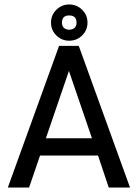

<svg xmlns="http://www.w3.org/2000/svg" viewBox="-20 -838 616 858"><path d="M332 -633 561 0H466L418 -143H159L110 0H15L244 -633ZM185 -220H391L288 -521ZM289 -656Q256 -656 232 -679.5Q208 -703 208 -737Q208 -771 232 -794.5Q256 -818 289 -818Q323 -818 347 -794.5Q371 -771 371 -737Q371 -703 347 -679.5Q323 -656 289 -656ZM289 -705Q322 -707 322 -737Q322 -769 289 -769Q257 -769 257 -737Q257 -707 289 -705Z"/></svg>

Font: TajawalTap Med
Style: Regular
Weight: 500
Designer: Boutros Fonts
Foundry: Created by Boutros International 2017
Version: Version 2.700